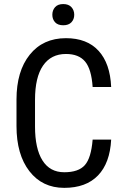

<svg xmlns="http://www.w3.org/2000/svg" viewBox="-20 -907 607 937"><path d="M522.5 -225.6Q516.6 -111.3 458.3 -50.8Q399.9 9.8 293.5 9.8Q186.5 9.8 123.5 -71.5Q60.5 -152.8 60.5 -292V-420.9Q60.5 -559.6 125.2 -640.1Q189.9 -720.7 301.8 -720.7Q404.8 -720.7 461.2 -658.9Q517.6 -597.2 522.5 -482.4H432.1Q426.3 -569.3 395.5 -606.4Q364.7 -643.6 301.8 -643.6Q229 -643.6 189.9 -586.7Q150.9 -529.8 150.9 -419.9V-289.6Q150.9 -181.6 187.3 -124Q223.6 -66.4 293.5 -66.4Q363.3 -66.4 394 -101.1Q424.8 -135.7 432.1 -225.6ZM235.4 -835Q235.4 -856.9 248.8 -872.1Q262.2 -887.2 288.6 -887.2Q314.9 -887.2 328.6 -872.1Q342.3 -856.9 342.3 -835Q342.3 -813 328.6 -798.3Q314.9 -783.7 288.6 -783.7Q262.2 -783.7 248.8 -798.3Q235.4 -813 235.4 -835Z"/></svg>

Font: Roboto Condensed
Style: Regular
Weight: 400
Designer: Google
Version: Version 2.001047; 2015